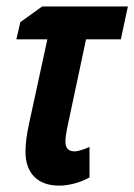

<svg xmlns="http://www.w3.org/2000/svg" viewBox="-20 -565 417 596"><path d="M164.1 11.2Q113.8 11.2 86.4 -16.4Q59.1 -43.9 59.1 -94.2Q59.1 -129.9 69.8 -179.2L127 -442.9H30.8L43 -496.1L110.8 -544.9H377L355 -442.9H247.1L188 -165Q186 -154.3 184.6 -145Q183.1 -135.7 183.1 -126Q183.1 -95.2 210.9 -95.2Q220.7 -95.2 233.9 -99.6Q247.1 -104 257.8 -108.9V-14.2Q236.3 -2 210.9 4.6Q185.5 11.2 164.1 11.2Z"/></svg>

Font: Open Sans Condensed
Style: Bold Italic
Weight: 700
Width: 3
Italic angle: -12°
Designer: Monotype Design Team
Foundry: Monotype Imaging Inc.
Version: Version 3.003; ttfautohint (v1.8.4)